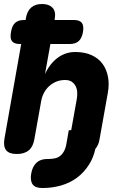

<svg xmlns="http://www.w3.org/2000/svg" viewBox="-29 -760 649 960"><path d="M70 -540Q42 -540 31 -554Q20 -568 26 -600Q31 -632 47 -646Q63 -660 91 -660H99L100 -667Q106 -704 126.5 -722Q147 -740 181 -740Q215 -740 233 -722Q251 -704 245 -667L244 -660H341Q369 -660 380 -646Q391 -632 386 -600Q380 -568 364 -554Q348 -540 320 -540H223L196 -390Q221 -443 260 -471.5Q299 -500 347 -500Q395 -500 429.5 -484Q464 -468 484 -440.5Q504 -413 511 -375.5Q518 -338 510 -295L469 -65Q464 -34 448 -16Q438 28 418 60Q392 102 356 128.5Q320 155 276 167.5Q232 180 186 180H181Q147 180 134 161.5Q121 143 127 108Q133 73 153 54Q173 35 207 35H212Q229 35 244 32Q259 29 270.5 20.5Q282 12 290.5 -3Q299 -18 303 -41L315 -109H327L355 -265Q358 -282 357 -299Q356 -316 349 -329.5Q342 -343 329.5 -351.5Q317 -360 296 -360Q273 -360 253 -352Q233 -344 217 -329.5Q201 -315 191 -296Q181 -277 177 -255L143 -65Q137 -27 115 -8.5Q93 10 55 10Q17 10 2 -8.5Q-13 -27 -7 -65L77 -540Z"/></svg>

Font: Maple Mono NL ExtraBold
Style: Italic
Weight: 800
Italic angle: -10°
Monospace: yes
Designer: subframe7536
Version: Version 7.000